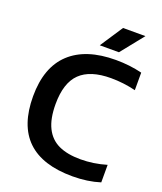

<svg xmlns="http://www.w3.org/2000/svg" viewBox="-170 -1056 989 1173"><g transform="rotate(20 324.5 -469.0)"><path d="M50 -368.5Q50 -557 153.2 -653.2Q256.5 -749.5 450.5 -749.5Q541 -749.5 621.5 -729.5V-615.5Q541 -635 460.5 -635Q326 -635 260.8 -571.8Q195.5 -508.5 195.5 -370.5Q195.5 -275.5 224.8 -216.8Q254 -158 310.8 -131.5Q367.5 -105 453.5 -105Q537.5 -105 621.5 -130V-16Q540.5 9.5 443 9.5Q50 9.5 50 -368.5ZM326.5 -800 424 -948H569.5L451 -800Z"/></g></svg>

Font: Encode Sans Semi Expanded SmBd
Style: Regular
Weight: 600
Width: 6
Designer: Multiple Designers
Foundry: Impallari Type
Version: Version 2.000